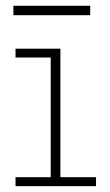

<svg xmlns="http://www.w3.org/2000/svg" viewBox="-20 -638 376 658"><path d="M289.1 -618.2V-585.9H25.9V-618.2ZM187 -30.8H309.1V0H33.2V-30.8H153.8V-440.9H33.2V-471.2H187Z"/></svg>

Font: BioRhyme ExtraLight
Style: Regular
Weight: 275
Designer: Aoife Mooney
Foundry: Aoife Mooney Type
Version: Version 1.500;PS 001.500;hotconv 1.0.88;makeotf.lib2.5.64775